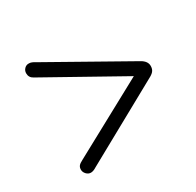

<svg xmlns="http://www.w3.org/2000/svg" viewBox="-113 -610 755 738"><g transform="rotate(-30 265.0 -241.5)"><path d="M497 -241Q497 -229 492 -221Q487 -213 475 -206L118 -9Q104 0 93 0Q82 0 73.5 -9Q65 -18 65 -29Q65 -39 70 -45.5Q75 -52 89 -59L421 -239L85 -427Q68 -436 68 -455Q68 -467 76.5 -475.5Q85 -484 97 -483Q107 -483 121 -474L472 -276Q497 -262 497 -241Z"/></g></svg>

Font: Quicksand
Style: Regular
Weight: 400
Designer: Andrew Paglinawan
Foundry: Andrew Paglinawan
Version: Version 3.000